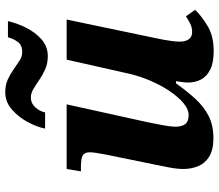

<svg xmlns="http://www.w3.org/2000/svg" viewBox="-70 -734 814 713"><g transform="rotate(-90 336.5 -377.0)"><path d="M504 10Q460 10 434.5 -3Q409 -16 398 -37.5Q387 -59 387 -86Q387 -94 389 -108.5Q391 -123 392 -130H384Q355 -89 326 -57.5Q297 -26 262.5 -8.5Q228 9 180 9Q137 9 112 -6.5Q87 -22 76.5 -47.5Q66 -73 66 -102Q66 -127 72 -157Q78 -187 83 -212L119 -388Q123 -408 125.5 -425Q128 -442 128 -450Q128 -470 116 -476.5Q104 -483 75 -483H57L66 -536H306L240 -237Q235 -213 229 -181.5Q223 -150 223 -131Q223 -109 232.5 -96Q242 -83 266 -83Q288 -83 311 -102.5Q334 -122 355.5 -154Q377 -186 393.5 -224.5Q410 -263 419 -301L472 -536H621L553 -211Q549 -193 546 -176.5Q543 -160 541 -144.5Q539 -129 539 -115Q539 -93 548.5 -81.5Q558 -70 574 -70Q590 -70 603 -76Q616 -82 633 -93L657 -59Q633 -34 596 -12Q559 10 504 10ZM485 -606Q458 -606 436.5 -615.5Q415 -625 397 -637.5Q379 -650 363 -659.5Q347 -669 331 -669Q310 -669 295 -652.5Q280 -636 276 -616H216Q222 -647 240.5 -681Q259 -715 287 -739.5Q315 -764 351 -764Q378 -764 398.5 -754.5Q419 -745 436.5 -732.5Q454 -720 469 -710.5Q484 -701 500 -701Q526 -701 538 -717.5Q550 -734 555 -754H615Q608 -722 591 -687.5Q574 -653 547.5 -629.5Q521 -606 485 -606Z"/></g></svg>

Font: Noto Serif
Style: Italic
Weight: 400
Italic angle: -12°
Designer: Monotype Design Team
Foundry: Monotype Imaging Inc.
Version: Version 2.013